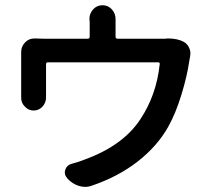

<svg xmlns="http://www.w3.org/2000/svg" viewBox="-20 -649 812 739"><path d="M615.2 -500Q620.1 -501 626 -501Q663.1 -501 686.5 -488.3Q701.2 -480.5 708 -464.8Q712.9 -454.1 712.9 -443.4Q712.9 -438.5 711.9 -432.6Q710.9 -428.7 708 -411.1Q700.2 -356.4 678.2 -284.2Q656.2 -211.9 627 -160.2Q585 -85.9 509.8 -27.3Q434.6 31.2 334 65.4Q321.3 70.3 307.6 70.3Q295.9 70.3 283.2 66.4Q258.8 58.6 240.2 39.1L238.3 36.1Q229.5 26.4 229.5 15.6Q229.5 9.8 231.4 3.9Q237.3 -13.7 255.9 -18.6Q288.1 -27.3 306.6 -35.2Q454.1 -88.9 520.5 -190.4Q582 -283.2 594.7 -401.4Q595.7 -409.2 588.9 -409.2H164.1Q157.2 -409.2 157.2 -401.4V-277.3V-273.4Q157.2 -253.9 143.6 -238.8Q129.9 -223.6 109.4 -223.6Q88.9 -223.6 75.2 -239.3Q61.5 -252.9 61.5 -272.5V-282.2V-430.7V-449.2Q61.5 -469.7 76.2 -485.4Q90.8 -501 112.3 -501Q113.3 -501 114.3 -501Q131.8 -500 146.5 -500H317.4Q325.2 -500 325.2 -507.8V-564.5L324.2 -576.2Q324.2 -596.7 337.9 -612.3Q352.5 -628.9 374.5 -628.9Q396.5 -628.9 411.1 -612.3Q424.8 -596.7 424.8 -575.2V-564.5V-507.8Q424.8 -500 432.6 -500H590.8Q604.5 -500 615.2 -500Z"/></svg>

Font: Gen Jyuu Gothic P Medium
Style: Regular
Weight: 500
Designer: [Source Han Sans]
Ryoko NISHIZUKA  (kana & ideographs); Paul D. Hunt (Latin, Greek & Cyrillic); Wenlong ZHANG  (bopomofo
Version: Version 1.002.20150607